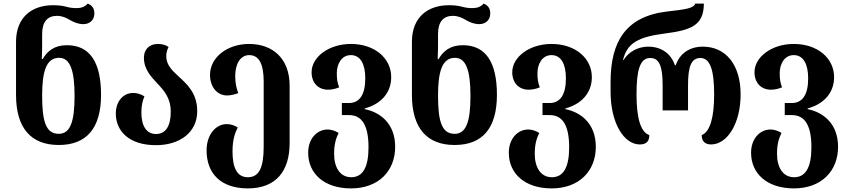

<svg xmlns="http://www.w3.org/2000/svg" viewBox="-20 -793 4711 1066"><path d="M306 12C461 12 541 -81 541 -267C541 -447 479 -542 352 -542C282 -542 243 -510 217 -465H212C214 -496 214 -540 214 -567V-605C214 -673 245 -705 296 -705C325 -705 349 -694 370 -681C391 -669 415 -659 443 -659C473 -659 504 -677 504 -719C504 -748 489 -765 467 -773C450 -753 428 -748 403 -748C385 -748 369 -750 350 -755C329 -761 306 -764 274 -764C160 -764 69 -700 69 -561V-266C69 -80 154 12 306 12ZM306 -50C234 -50 214 -121 214 -262C214 -389 234 -472 308 -472C371 -472 394 -398 394 -261C394 -119 371 -50 306 -50Z M846 13C976 13 1075 -56 1075 -176C1075 -277 1017 -327 968 -372C933 -404 903 -435 903 -481C903 -498 907 -516 916 -532C902 -542 884 -549 856 -549C809 -549 779 -518 779 -473C779 -408 818 -368 855 -328C891 -290 928 -249 928 -172C928 -95 901 -49 846 -49C793 -49 765 -94 765 -168C765 -203 770 -231 782 -258C763 -270 740 -277 720 -277C664 -277 623 -230 623 -163C623 -69 692 13 846 13Z M1356 253C1514 253 1588 155 1588 2V-318C1588 -466 1496 -549 1363 -549C1241 -549 1146 -474 1146 -377C1146 -311 1185 -263 1241 -263C1260 -263 1281 -268 1303 -276C1291 -306 1286 -337 1286 -371C1286 -433 1311 -487 1364 -487C1419 -487 1444 -436 1444 -340V21C1444 137 1419 191 1356 191C1294 191 1271 135 1271 48C1271 -17 1284 -54 1300 -85C1281 -98 1259 -104 1239 -104C1179 -104 1127 -47 1127 42C1127 171 1207 253 1356 253Z M1929 253C2080 253 2174 158 2174 22C2174 -107 2091 -170 2005 -187V-191C2091 -214 2152 -274 2152 -365C2152 -469 2061 -549 1928 -549C1805 -549 1710 -476 1710 -392C1710 -333 1747 -295 1801 -295C1820 -295 1841 -299 1863 -308C1853 -335 1850 -353 1850 -387C1850 -436 1875 -487 1928 -487C1982 -487 2008 -436 2008 -358C2008 -268 1977 -221 1917 -221H1878V-154H1918C1990 -154 2026 -96 2026 25C2026 136 1994 191 1930 191C1867 191 1835 135 1835 61C1835 8 1845 -24 1860 -55C1840 -67 1819 -74 1799 -74C1740 -74 1691 -23 1691 55C1691 171 1780 253 1929 253Z M2504 12C2659 12 2739 -81 2739 -267C2739 -447 2677 -542 2550 -542C2480 -542 2441 -510 2415 -465H2410C2412 -496 2412 -540 2412 -567V-605C2412 -673 2443 -705 2494 -705C2523 -705 2547 -694 2568 -681C2589 -669 2613 -659 2641 -659C2671 -659 2702 -677 2702 -719C2702 -748 2687 -765 2665 -773C2648 -753 2626 -748 2601 -748C2583 -748 2567 -750 2548 -755C2527 -761 2504 -764 2472 -764C2358 -764 2267 -700 2267 -561V-266C2267 -80 2352 12 2504 12ZM2504 -50C2432 -50 2412 -121 2412 -262C2412 -389 2432 -472 2506 -472C2569 -472 2592 -398 2592 -261C2592 -119 2569 -50 2504 -50Z M3043 253C3194 253 3288 158 3288 22C3288 -107 3205 -170 3119 -187V-191C3205 -214 3266 -274 3266 -365C3266 -469 3175 -549 3042 -549C2919 -549 2824 -476 2824 -392C2824 -333 2861 -295 2915 -295C2934 -295 2955 -299 2977 -308C2967 -335 2964 -353 2964 -387C2964 -436 2989 -487 3042 -487C3096 -487 3122 -436 3122 -358C3122 -268 3091 -221 3031 -221H2992V-154H3032C3104 -154 3140 -96 3140 25C3140 136 3108 191 3044 191C2981 191 2949 135 2949 61C2949 8 2959 -24 2974 -55C2954 -67 2933 -74 2913 -74C2854 -74 2805 -23 2805 55C2805 171 2894 253 3043 253Z M3532 9C3571 9 3585 -11 3585 -43C3537 -59 3514 -137 3514 -269C3514 -401 3532 -471 3590 -471C3641 -471 3659 -425 3659 -318V-180H3800V-318C3800 -425 3818 -471 3869 -471C3922 -471 3945 -406 3945 -269C3945 -140 3922 -61 3876 -43C3876 -12 3891 9 3928 9C4017 9 4092 -106 4092 -269C4092 -433 4010 -534 3882 -534C3810 -534 3754 -497 3732 -431H3727C3705 -497 3650 -534 3579 -534C3529 -534 3474 -511 3442 -460H3439C3462 -554 3523 -588 3672 -607C3817 -626 3887 -651 3888 -773H3840C3831 -747 3789 -741 3683 -729C3454 -702 3370 -561 3370 -339V-284C3370 -106 3446 9 3532 9Z M4388 253C4539 253 4633 158 4633 22C4633 -107 4550 -170 4464 -187V-191C4550 -214 4611 -274 4611 -365C4611 -469 4520 -549 4387 -549C4264 -549 4169 -476 4169 -392C4169 -333 4206 -295 4260 -295C4279 -295 4300 -299 4322 -308C4312 -335 4309 -353 4309 -387C4309 -436 4334 -487 4387 -487C4441 -487 4467 -436 4467 -358C4467 -268 4436 -221 4376 -221H4337V-154H4377C4449 -154 4485 -96 4485 25C4485 136 4453 191 4389 191C4326 191 4294 135 4294 61C4294 8 4304 -24 4319 -55C4299 -67 4278 -74 4258 -74C4199 -74 4150 -23 4150 55C4150 171 4239 253 4388 253Z"/></svg>

Font: Noto Serif Georgian SemiCondensed Bold
Style: Regular
Weight: 700
Width: 4
Designer: Monotype Design Team, Akaki Razmadze
Foundry: Google LLC
Version: Version 2.003